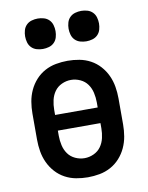

<svg xmlns="http://www.w3.org/2000/svg" viewBox="-84 -801 669 870"><g transform="rotate(-10 250.0 -366.0)"><path d="M250 8Q223 8 196 3Q169 -2 145 -15Q121 -28 102.5 -48.5Q84 -69 72.5 -94Q61 -119 56.5 -146Q52 -173 52 -200V-320Q52 -347 56.5 -374Q61 -401 72.5 -426Q84 -451 102.5 -471.5Q121 -492 145 -505Q169 -518 196 -523Q223 -528 250 -528Q277 -528 304 -523Q331 -518 355 -505Q379 -492 397.5 -471.5Q416 -451 427.5 -426Q439 -401 443.5 -374Q448 -347 448 -320V-200Q448 -173 443.5 -146Q439 -119 427.5 -94Q416 -69 397.5 -48.5Q379 -28 355 -15Q331 -2 304 3Q277 8 250 8ZM348 -296V-320Q348 -342 343 -364Q338 -386 325.5 -403.5Q313 -421 292.5 -430.5Q272 -440 250 -440Q228 -440 207.5 -430.5Q187 -421 174.5 -403.5Q162 -386 157 -364Q152 -342 152 -320V-296ZM250 -80Q272 -80 292.5 -89.5Q313 -99 325.5 -116.5Q338 -134 343 -156Q348 -178 348 -200V-224H152V-200Q152 -178 157 -156Q162 -134 174.5 -116.5Q187 -99 207.5 -89.5Q228 -80 250 -80ZM350 -600Q336 -600 322 -604Q308 -608 298 -618Q288 -628 284 -642Q280 -656 280 -670Q280 -684 284 -698Q288 -712 298 -722Q308 -732 322 -736Q336 -740 350 -740Q364 -740 378 -736Q392 -732 402 -722Q412 -712 416 -698Q420 -684 420 -670Q420 -656 416 -642Q412 -628 402 -618Q392 -608 378 -604Q364 -600 350 -600ZM150 -600Q136 -600 122 -604Q108 -608 98 -618Q88 -628 84 -642Q80 -656 80 -670Q80 -684 84 -698Q88 -712 98 -722Q108 -732 122 -736Q136 -740 150 -740Q164 -740 178 -736Q192 -732 202 -722Q212 -712 216 -698Q220 -684 220 -670Q220 -656 216 -642Q212 -628 202 -618Q192 -608 178 -604Q164 -600 150 -600Z"/></g></svg>

Font: Iosevka Term Curly Semibold
Style: Regular
Weight: 600
Designer: Belleve Invis
Foundry: Belleve Invis
Version: Version 32.3.0